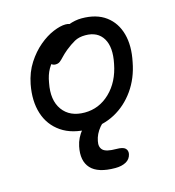

<svg xmlns="http://www.w3.org/2000/svg" viewBox="-107 -589 820 899"><g transform="rotate(-15 303.0 -139.0)"><path d="M271 12Q189 12 136.5 -24Q84 -60 64.5 -121.5Q45 -183 60 -262Q71 -318 98.5 -360.5Q126 -403 160.5 -432Q195 -461 230 -475.5Q265 -490 290 -490Q301 -490 308.5 -487Q316 -484 320.5 -477.5Q325 -471 323 -460Q318 -440 307 -423.5Q296 -407 266 -394Q230 -377 205.5 -356.5Q181 -336 166 -309.5Q151 -283 145 -246Q129 -165 164 -116.5Q199 -68 271 -68Q341 -68 393.5 -118.5Q446 -169 462 -253Q478 -330 452 -373.5Q426 -417 366 -417Q335 -417 313.5 -405Q292 -393 267 -373Q249 -358 238 -346Q227 -334 218.5 -327.5Q210 -321 197 -321Q183 -321 175.5 -330.5Q168 -340 172 -361Q176 -384 195.5 -408Q215 -432 243.5 -452.5Q272 -473 305 -485.5Q338 -498 370 -498Q442 -498 487 -464.5Q532 -431 548 -372.5Q564 -314 548 -238Q534 -163 494 -106.5Q454 -50 396.5 -19Q339 12 271 12ZM342 220Q258 220 224 183Q190 146 204 78Q212 38 241 3.5Q270 -31 311 -52Q352 -73 396 -73Q406 -73 411.5 -68Q417 -63 416 -54Q414 -47 409 -42Q404 -37 387 -30Q349 -14 325 15Q301 44 295 77Q289 105 304.5 120Q320 135 369 135Q401 135 412 145.5Q423 156 420 173Q415 197 394 208.5Q373 220 342 220Z"/></g></svg>

Font: Shantell Sans
Style: Italic
Weight: 400
Italic angle: -11°
Designer: Stephen Nixon, Anya Danilova, Shantell Martin
Foundry: Arrow Type
Version: Version 1.011;[c5ecc13dd]